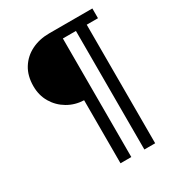

<svg xmlns="http://www.w3.org/2000/svg" viewBox="-199 -813 1024 1108"><g transform="rotate(-30 313.0 -258.5)"><path d="M278 169V-251Q219 -253 170.5 -281.5Q122 -310 93.5 -358Q65 -406 65 -467Q65 -536 95.5 -585Q126 -634 178.5 -660Q231 -686 296 -686H584V-621H509V169H437V-621H350V169Z"/></g></svg>

Font: Archivo SemiExpanded
Style: Regular
Weight: 400
Width: 6
Designer: Hector Gatti
Foundry: Omnibus-Type
Version: Version 2.001